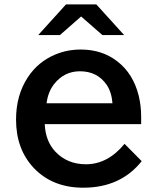

<svg xmlns="http://www.w3.org/2000/svg" viewBox="-20 -811 730 876"><path d="M281.2 -791H419.4L546.4 -650.9H447.3L350.1 -735.8L253.4 -650.9H154.3ZM624 -244.6H184.1Q187.5 -167 232.9 -118.7Q287.6 -61.5 372.1 -61.5Q471.7 -61.5 548.3 -154.8L626.5 -75.7Q530.3 45.4 359.9 45.4Q220.2 45.4 134.8 -43.9Q53.2 -129.9 53.2 -265.6Q53.2 -376 106.4 -457.5Q153.8 -529.8 232.9 -562.5Q287.1 -585 348.6 -585Q446.8 -585 516.1 -530.3Q587.9 -474.6 612.8 -374.5Q624 -329.1 624 -278.8ZM493.2 -339.8Q489.3 -390.1 466.8 -423.8Q424.3 -485.8 344.7 -485.8Q273.4 -485.8 227.5 -428.2Q199.2 -392.6 192.4 -339.8Z"/></svg>

Font: FORM UDPGothic
Style: Bold
Weight: 700
Foundry: Pronama LLC
Version: Version 1.051